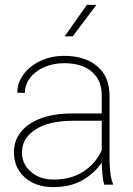

<svg xmlns="http://www.w3.org/2000/svg" viewBox="-20 -757 544 787"><path d="M278 -608H245L336 -737H375ZM243 -498Q199 -498 162 -482Q125 -466 103.5 -438Q82 -410 82 -376L51 -377Q51 -417 76 -451.5Q101 -486 145 -507Q189 -528 244 -528Q328 -528 378.5 -485.5Q429 -443 429 -364V-105Q429 -76 432.5 -47.5Q436 -19 443 -4V0H407Q399 -27 397 -91Q368 -47 318 -18.5Q268 10 199 10Q126 10 81.5 -30Q37 -70 37 -133Q37 -180 65.5 -216Q94 -252 148 -272Q202 -292 276 -292H397V-365Q397 -428 356.5 -463Q316 -498 243 -498ZM397 -141V-262H279Q182 -262 126 -226.5Q70 -191 70 -132Q70 -85 106.5 -53Q143 -21 200 -21Q270 -21 320.5 -53Q371 -85 397 -141Z"/></svg>

Font: Freesentation 1 Thin
Style: Regular
Weight: 250
Designer: glyphs from Roboto by Christian Robertson / Hangul glyphs from Noto Sans CJK(Source Han Sans) by Jang Soo-young and Kang
Foundry: PT&
Version: Version 2.001